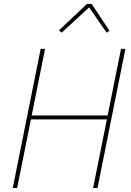

<svg xmlns="http://www.w3.org/2000/svg" viewBox="-20 -943 655 963"><path d="M516 -344H135L66 0H44L184 -698H206L139 -364H520L587 -698H609L469 0H447ZM440 -923 529 -789 515 -779 427 -906 289 -779 276 -791 416 -923Z"/></svg>

Font: IBM Plex Sans Condensed Thin
Style: Italic
Weight: 100
Width: 3
Italic angle: -11°
Designer: Mike Abbink, Paul van der Laan, Pieter van Rosmalen
Foundry: Bold Monday
Version: Version 1.3